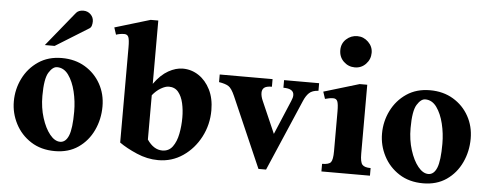

<svg xmlns="http://www.w3.org/2000/svg" viewBox="-46 -758 2254 885"><g transform="rotate(5 1081.0 -315.0)"><path d="M433.1 -210.4Q433.1 -150.9 408.9 -99.6Q384.8 -48.3 339.8 -17.3Q294.9 13.7 231.9 13.7Q167.5 13.7 120.8 -16.4Q74.2 -46.4 49.1 -95Q23.9 -143.6 23.9 -198.2Q23.9 -254.9 48.6 -304.7Q73.2 -354.5 118.9 -385.5Q164.6 -416.5 227.5 -416.5Q288.6 -416.5 335 -388.7Q381.3 -360.8 407.2 -314.2Q433.1 -267.6 433.1 -210.4ZM305.2 -175.3Q305.2 -223.1 294.2 -268.3Q283.2 -313.5 262 -343Q240.7 -372.6 209 -372.6Q189 -372.6 170.9 -343.5Q152.8 -314.5 152.8 -234.9Q152.8 -180.2 167.5 -133.8Q182.1 -87.4 204.8 -59.3Q227.5 -31.2 252.4 -31.2Q278.3 -31.2 291.7 -64.2Q305.2 -97.2 305.2 -175.3ZM354.5 -596.7Q354.5 -586.4 351.6 -576.9Q348.6 -567.4 340.3 -563L189 -469.2H143.6L273.9 -629.4Q285.2 -642.6 307.1 -642.6Q327.1 -642.6 340.8 -629.2Q354.5 -615.7 354.5 -596.7Z M934.6 -236.3Q934.6 -169.9 904.8 -112.8Q875 -55.7 824.2 -21Q773.4 13.7 710 13.7Q659.2 13.7 610.1 -7.6Q561 -28.8 528.8 -51.8V-492.2Q528.8 -527.3 523.7 -539.6Q518.6 -551.8 504.4 -551.8Q484.4 -551.8 466.3 -545.4L455.6 -578.1L619.6 -627.4H654.8V-334.5Q686 -377.9 720.5 -397.2Q754.9 -416.5 787.1 -416.5Q827.1 -416.5 860.6 -394.3Q894 -372.1 914.3 -331.8Q934.6 -291.5 934.6 -236.3ZM804.2 -191.4Q804.2 -226.6 797.1 -257.8Q790 -289.1 773.9 -308.6Q757.8 -328.1 730 -328.1Q714.4 -328.1 693.1 -315.7Q671.9 -303.2 654.8 -281.7V-76.7Q685.1 -32.2 725.1 -32.2Q755.4 -32.2 772.7 -55.9Q790 -79.6 797.1 -116.2Q804.2 -152.8 804.2 -191.4Z M1418.5 -404.3V-369.1Q1390.1 -367.7 1375.7 -354Q1361.3 -340.3 1351.1 -315.9L1209.5 13.7H1174.3L1032.7 -311Q1017.6 -345.7 1002.9 -355Q988.3 -364.3 958.5 -369.1V-404.3H1203.1V-369.1Q1178.2 -369.1 1168 -361.1Q1157.7 -353 1157.7 -337.4Q1157.7 -320.3 1167 -299.8L1231 -153.3L1297.4 -311Q1304.7 -327.1 1304.7 -338.9Q1304.7 -369.1 1256.3 -369.1V-404.3Z M1647.5 -564.9Q1647.5 -534.7 1626.7 -512.9Q1606 -491.2 1575.7 -491.2Q1545.9 -491.2 1524.2 -512Q1502.4 -532.7 1502.4 -564.9Q1502.4 -595.7 1524.2 -615.7Q1545.9 -635.7 1575.7 -635.7Q1604.5 -635.7 1626 -614.7Q1647.5 -593.8 1647.5 -564.9ZM1689 0H1464.4V-35.2Q1496.1 -35.2 1505.1 -47.1Q1514.2 -59.1 1514.2 -97.7V-281.2Q1514.2 -316.4 1509 -328.6Q1503.9 -340.8 1489.7 -340.8Q1472.7 -340.8 1451.7 -334.5L1440.9 -367.2L1605 -416.5H1640.1V-97.2Q1640.1 -58.6 1650.4 -46.9Q1660.6 -35.2 1689 -35.2Z M2136.7 -210.4Q2136.7 -150.9 2112.5 -99.6Q2088.4 -48.3 2043.5 -17.3Q1998.5 13.7 1935.5 13.7Q1871.1 13.7 1824.5 -16.4Q1777.8 -46.4 1752.7 -95Q1727.5 -143.6 1727.5 -198.2Q1727.5 -254.9 1752.2 -304.7Q1776.9 -354.5 1822.5 -385.5Q1868.2 -416.5 1931.2 -416.5Q1992.2 -416.5 2038.6 -388.7Q2085 -360.8 2110.8 -314.2Q2136.7 -267.6 2136.7 -210.4ZM2008.8 -175.3Q2008.8 -223.1 1997.8 -268.3Q1986.8 -313.5 1965.6 -343Q1944.3 -372.6 1912.6 -372.6Q1892.6 -372.6 1874.5 -343.5Q1856.4 -314.5 1856.4 -234.9Q1856.4 -180.2 1871.1 -133.8Q1885.7 -87.4 1908.4 -59.3Q1931.2 -31.2 1956.1 -31.2Q1981.9 -31.2 1995.4 -64.2Q2008.8 -97.2 2008.8 -175.3Z"/></g></svg>

Font: Scheherazade New
Style: Bold
Weight: 700
Designer: SIL International
Foundry: SIL International
Version: Version 4.000